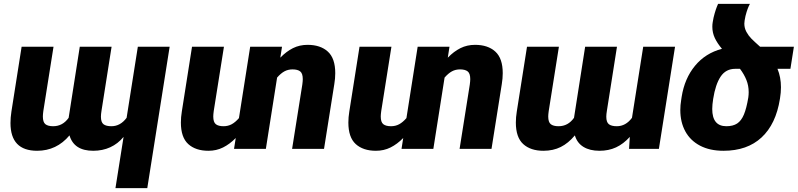

<svg xmlns="http://www.w3.org/2000/svg" viewBox="-20 -770 4126 993"><path d="M634.8 -160.6 692.9 -528.3H857.4L741.7 203.1H577.1L619.1 -62Q589.8 -26.4 550 -8.3Q510.3 9.8 461.9 9.8Q362.8 9.8 339.4 -69.8Q272.9 9.8 171.9 9.8Q34.2 9.8 34.2 -133.8Q34.2 -162.1 39.1 -193.4L91.8 -528.3H256.8L204.1 -195.8Q201.7 -177.7 201.7 -167.5Q201.7 -138.2 214.8 -127.7Q228 -117.2 254.9 -117.2Q304.2 -117.2 335 -160.6L392.6 -528.3H557.1L504.9 -196.8Q502 -179.2 502 -166.5Q502 -137.7 515.4 -127.4Q528.8 -117.2 556.2 -117.2Q602.5 -117.2 634.8 -160.6Z M1713.9 -391.6Q1713.9 -364.3 1709 -335L1655.8 0H1490.7L1543.5 -332.5Q1545.9 -350.6 1545.9 -360.8Q1545.9 -390.1 1532.7 -400.6Q1519.5 -411.1 1492.7 -411.1Q1469.7 -411.1 1450.9 -400.9Q1432.1 -390.6 1413.1 -368.7L1355 0H1190.4L1199.2 -56.2Q1168 -24.4 1133.5 -7.3Q1099.1 9.8 1058.1 9.8Q991.7 9.8 953.6 -24.9Q915.5 -59.6 915.5 -136.2Q915.5 -163.6 920.4 -193.4L973.1 -528.3H1138.2L1085.4 -195.8Q1083 -177.7 1083 -167.5Q1083 -138.2 1096.2 -127.7Q1109.4 -117.2 1136.2 -117.2Q1159.2 -117.2 1178.2 -127.4Q1197.3 -137.7 1215.8 -159.2L1273.9 -528.3H1438.5L1429.7 -471.7Q1460.9 -503.9 1495.1 -521Q1529.3 -538.1 1570.8 -538.1Q1637.2 -538.1 1675.5 -503.2Q1713.9 -468.3 1713.9 -391.6Z M2580.1 -391.6Q2580.1 -364.3 2575.2 -335L2522 0H2356.9L2409.7 -332.5Q2412.1 -350.6 2412.1 -360.8Q2412.1 -390.1 2398.9 -400.6Q2385.7 -411.1 2358.9 -411.1Q2335.9 -411.1 2317.1 -400.9Q2298.3 -390.6 2279.3 -368.7L2221.2 0H2056.6L2065.4 -56.2Q2034.2 -24.4 1999.8 -7.3Q1965.3 9.8 1924.3 9.8Q1857.9 9.8 1819.8 -24.9Q1781.7 -59.6 1781.7 -136.2Q1781.7 -163.6 1786.6 -193.4L1839.4 -528.3H2004.4L1951.7 -195.8Q1949.2 -177.7 1949.2 -167.5Q1949.2 -138.2 1962.4 -127.7Q1975.6 -117.2 2002.4 -117.2Q2025.4 -117.2 2044.4 -127.4Q2063.5 -137.7 2082 -159.2L2140.1 -528.3H2304.7L2295.9 -471.7Q2327.1 -503.9 2361.3 -521Q2395.5 -538.1 2437 -538.1Q2503.4 -538.1 2541.7 -503.2Q2580.1 -468.3 2580.1 -391.6Z M3248.5 -160.6 3306.6 -528.3H3471.2L3387.7 0H3233.4L3237.3 -62Q3204.1 -25.4 3166 -7.8Q3127.9 9.8 3080.6 9.8Q3030.3 9.8 2997.6 -10.3Q2964.8 -30.3 2953.1 -69.8Q2919.4 -29.3 2880.1 -9.8Q2840.8 9.8 2790.5 9.8Q2724.1 9.8 2686 -24.9Q2647.9 -59.6 2647.9 -136.2Q2647.9 -163.6 2652.8 -193.4L2705.6 -528.3H2870.6L2817.9 -195.8Q2815.4 -177.7 2815.4 -167.5Q2815.4 -138.2 2828.6 -127.7Q2841.8 -117.2 2868.7 -117.2Q2918 -117.2 2948.7 -160.6L3006.3 -528.3H3170.9L3118.7 -196.8Q3115.7 -179.2 3115.7 -166.5Q3115.7 -137.7 3129.2 -127.4Q3142.6 -117.2 3169.9 -117.2Q3216.3 -117.2 3248.5 -160.6Z M4067.9 -414.1H4001Q4019 -371.1 4019 -318.8Q4019 -291 4014.2 -262.2L4013.7 -258.8Q3993.2 -128.4 3918.9 -59.3Q3844.7 9.8 3721.7 9.8Q3650.9 9.8 3600.6 -16.6Q3550.3 -43 3524.4 -90.6Q3498.5 -138.2 3498.5 -200.7Q3498.5 -226.1 3502.9 -252.4L3505.4 -269Q3520.5 -364.3 3574.5 -429.7Q3628.4 -495.1 3713.9 -517.6Q3689.9 -545.9 3677 -573.2Q3664.1 -600.6 3664.1 -631.8Q3664.1 -644.5 3666 -654.8Q3669.9 -680.2 3676.3 -701.4Q3682.6 -722.7 3687.5 -734.9Q3692.4 -747.1 3693.8 -750H3858.4Q3856.9 -747.6 3852.1 -737.1Q3847.2 -726.6 3841.1 -707.5Q3835 -688.5 3831.1 -664.1Q3829.6 -656.2 3829.6 -647.9Q3829.6 -625 3840.3 -605.2Q3851.1 -585.4 3865.7 -570.6Q3880.4 -555.7 3911.1 -528.3H4085.9ZM3852.1 -293.5Q3852.1 -327.1 3840.3 -356.4Q3828.6 -385.7 3807.1 -414.1H3783.2H3782.7Q3733.9 -414.1 3707 -373.8Q3680.2 -333.5 3668.5 -258.8Q3663.6 -228 3663.6 -206.5Q3663.6 -117.2 3736.8 -117.2Q3771 -117.2 3792.5 -131.3Q3814 -145.5 3827.4 -177.5Q3840.8 -209.5 3850.1 -265.6Q3852.1 -278.8 3852.1 -293.5Z"/></svg>

Font: Mardoto Black
Style: Italic
Weight: 900
Italic angle: -12°
Designer: Christian Robertson, Vahan Hovhannisyan
Foundry: Google
Version: Version 1.000